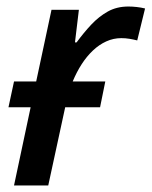

<svg xmlns="http://www.w3.org/2000/svg" viewBox="-20 -569 465 589"><path d="M23 0 74 -240H6L23 -319H91L138 -539H222L210 -439H215Q237 -469 260 -493.5Q283 -518 310.5 -533.5Q338 -549 374 -549Q386 -549 399.5 -547.5Q413 -546 425 -543L401 -445Q389 -448 377 -450Q365 -452 352 -452Q328 -452 306 -442Q284 -432 265 -414Q246 -396 230.5 -372Q215 -348 203 -319H303L287 -240H180L128 0Z"/></svg>

Font: Noto Sans Display Medium
Style: Italic
Weight: 500
Italic angle: -12°
Designer: Monotype Design Team
Foundry: Monotype Imaging Inc.
Version: Version 2.003